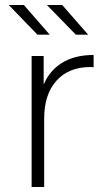

<svg xmlns="http://www.w3.org/2000/svg" viewBox="-20 -745 434 765"><path d="M106 0V-522H154V-379L149 -395Q171 -458 223 -492Q275 -526 353 -526V-477Q350 -477 347 -477.5Q344 -478 341 -478Q254 -478 205 -423.5Q156 -369 156 -272V0ZM282 -607 167 -725H228L331 -607ZM129 -607 15 -725H75L178 -607Z"/></svg>

Font: Modern
Style: Regular
Weight: 300
Designer: Julieta Ulanovsky
Foundry: Julieta Ulanovsky
Version: Version 8.000